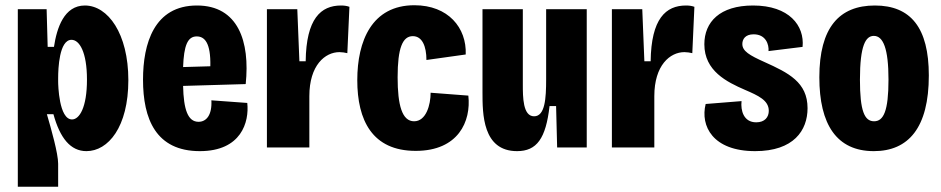

<svg xmlns="http://www.w3.org/2000/svg" viewBox="-20 -563 3594 733"><path d="M48 150H202V62C202 23 176 -69 159 -127H184C209 -36 249 14 310 14C393 14 470 -78 470 -257C470 -435 392 -542 304 -542C225 -542 197 -457 186 -384H162L158 -528H48ZM255 -107C205 -107 202 -239 202 -252V-265C202 -301 206 -411 253 -411C283 -411 312 -365 312 -259C312 -152 283 -107 255 -107Z M743 14C901 14 932 -97 924 -170L787 -180C790 -124 768 -98 738 -98C697 -98 681 -145 679 -235L918 -242C935 -405 889 -542 732 -542C568 -542 526 -396 526 -259C526 -109 575 14 743 14ZM731 -424C761 -424 785 -400 783 -310L679 -307C682 -389 696 -424 731 -424Z M999 0H1161V-196C1161 -314 1221 -364 1276 -364C1285 -364 1299 -362 1306 -360L1314 -537C1303 -541 1292 -542 1282 -542C1205 -542 1149 -492 1147 -329H1123L1115 -528H999Z M1567 13C1730 13 1779 -100 1768 -198L1624 -209C1624 -163 1607 -100 1561 -100C1515 -100 1498 -161 1498 -268C1498 -380 1517 -425 1556 -425C1592 -425 1608 -386 1608 -334L1758 -355C1762 -457 1691 -543 1562 -543C1400 -543 1344 -407 1344 -257C1344 -104 1401 13 1567 13Z M1954 14C2029 14 2064 -34 2078 -158H2103L2107 0H2220V-528H2065V-260C2065 -188 2061 -119 2019 -119C1976 -119 1976 -193 1976 -240V-528H1822V-211C1822 -129 1822 14 1954 14Z M2316 0H2478V-196C2478 -314 2538 -364 2593 -364C2602 -364 2616 -362 2623 -360L2631 -537C2620 -541 2609 -542 2599 -542C2522 -542 2466 -492 2464 -329H2440L2432 -528H2316Z M2863 14C3010 14 3063 -65 3063 -150C3063 -249 2990 -285 2899 -326C2841 -352 2814 -368 2814 -395C2814 -413 2825 -432 2857 -432C2904 -432 2916 -393 2914 -368L3044 -384C3052 -465 2993 -542 2855 -542C2728 -542 2669 -479 2669 -394C2669 -292 2755 -250 2824 -220C2875 -198 2915 -180 2915 -140C2915 -116 2900 -96 2867 -96C2819 -96 2807 -141 2811 -177L2674 -166C2653 -82 2701 14 2863 14Z M3316 14C3448 14 3526 -75 3526 -275C3526 -457 3457 -542 3320 -542C3184 -542 3108 -458 3108 -268C3108 -88 3174 14 3316 14ZM3317 -100C3280 -100 3263 -140 3263 -259C3263 -390 3285 -426 3316 -426C3352 -426 3372 -377 3372 -259C3372 -139 3353 -100 3317 -100Z"/></svg>

Font: Bricolage Grotesque 10pt Condensed ExtraBold
Style: Regular
Weight: 800
Width: 3
Designer: Mathieu Triay
Foundry: Atelier Triay
Version: Version 1.000;gftools[0.9.29]